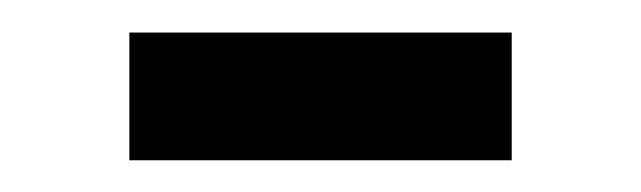

<svg xmlns="http://www.w3.org/2000/svg" viewBox="-20 -341 394 118"><path d="M59.5 -242.5V-321H294.5V-242.5Z"/></svg>

Font: Encode Sans Condensed Medium
Style: Regular
Weight: 500
Width: 3
Designer: Multiple Designers
Foundry: Impallari Type
Version: Version 3.000; ttfautohint (v1.8.3) -l 8 -r 50 -G 200 -x 14 